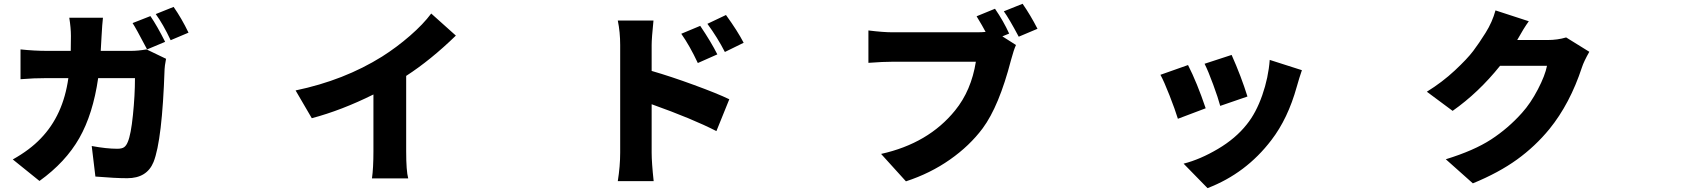

<svg xmlns="http://www.w3.org/2000/svg" viewBox="-20 -895 9040 1019"><path d="M856.4 -672.9 760.7 -632.8Q699.2 -750 683.6 -772.5L778.3 -809.6Q814.5 -756.8 856.4 -672.9ZM514.6 -625H674.8Q712.9 -625 757.8 -632.8L861.3 -583Q853.5 -541 853.5 -528.3Q840.8 -150.4 794.9 -35.2Q759.8 50.8 655.3 50.8Q591.8 50.8 486.3 42L466.8 -120.1Q544.9 -105.5 602.5 -105.5Q627 -105.5 638.7 -113.8Q650.4 -122.1 658.2 -141.6Q674.8 -179.7 685.5 -284.2Q696.3 -388.7 696.3 -480.5H501Q473.6 -290 400.9 -162.1Q328.1 -34.2 189.5 65.4L47.9 -48.8Q138.7 -99.6 196.3 -160.2Q315.4 -283.2 342.8 -480.5H230.5Q158.2 -480.5 88.9 -474.6V-632.8Q162.1 -625 230.5 -625H355.5Q356.4 -651.4 356.4 -704.1Q356.4 -746.1 347.7 -800.8H526.4Q522.5 -767.6 519 -703.1Q515.6 -638.7 514.6 -625ZM806.6 -820.3 901.4 -858.4Q944.3 -796.9 980.5 -721.7L885.7 -681.6Q845.7 -766.6 806.6 -820.3Z M2135.7 -492.2V-92.8Q2135.7 12.7 2146.5 51.8H1954.1Q1961.9 -2.9 1961.9 -92.8V-393.6Q1793 -309.6 1634.8 -267.6L1548.8 -415Q1806.6 -468.8 2007.8 -594.7Q2085 -643.6 2155.8 -705.1Q2226.6 -766.6 2268.6 -823.2L2399.4 -706.1Q2265.6 -576.2 2135.7 -492.2Z M3926.8 -668 3827.1 -619.1Q3788.1 -695.3 3734.4 -768.6L3833 -815.4Q3894.5 -730.5 3926.8 -668ZM3787.1 -606.4 3683.6 -560.5Q3640.6 -652.3 3595.7 -715.8L3696.3 -757.8Q3754.9 -670.9 3787.1 -606.4ZM3438.5 -656.2V-518.6Q3540 -489.3 3664.1 -443.8Q3788.1 -398.4 3850.6 -368.2L3782.2 -199.2Q3657.2 -263.7 3438.5 -341.8V-85Q3438.5 -32.2 3449.2 66.4H3258.8Q3271.5 -13.7 3271.5 -85V-656.2Q3271.5 -724.6 3258.8 -786.1H3448.2Q3438.5 -691.4 3438.5 -656.2Z M5335.9 -716.8 5299.8 -702.1 5372.1 -656.2Q5360.4 -630.9 5345.7 -576.2Q5282.2 -331.1 5195.3 -213.9Q5126 -121.1 5021.5 -47.9Q4917 25.4 4788.1 67.4L4656.2 -78.1Q4907.2 -133.8 5048.8 -308.6Q5134.8 -414.1 5159.2 -567.4H4718.8Q4668 -567.4 4588.9 -561.5V-733.4Q4667 -723.6 4718.8 -723.6H5160.2Q5192.4 -723.6 5210.9 -725.6Q5196.3 -753.9 5163.1 -808.6L5260.7 -848.6Q5305.7 -783.2 5335.9 -716.8ZM5307.6 -835 5407.2 -875Q5449.2 -814.5 5486.3 -742.2L5386.7 -700.2Q5335.9 -795.9 5307.6 -835Z M6516.6 -603.5Q6567.4 -489.3 6600.6 -382.8L6456.1 -333Q6445.3 -374 6418.9 -445.8Q6392.6 -517.6 6373 -556.6ZM6718.8 -577.1 6889.6 -522.5Q6876 -483.4 6862.3 -434.6Q6815.4 -265.6 6727.5 -151.4Q6592.8 25.4 6388.7 103.5L6261.7 -26.4Q6349.6 -48.8 6443.8 -104.5Q6538.1 -160.2 6596.7 -234.4Q6646.5 -295.9 6679.2 -389.6Q6711.9 -483.4 6718.8 -577.1ZM6285.2 -549.8Q6333 -456.1 6378.9 -320.3L6231.4 -264.6Q6216.8 -312.5 6187 -388.7Q6157.2 -464.8 6138.7 -498Z M8292 -696.3 8415 -620.1Q8385.7 -568.4 8376 -538.1Q8312.5 -344.7 8203.1 -210Q8127.9 -118.2 8031.2 -48.3Q7934.6 21.5 7796.9 78.1L7653.3 -49.8Q7802.7 -95.7 7893.6 -154.8Q7984.4 -213.9 8057.6 -295.9Q8103.5 -346.7 8142.1 -420.9Q8180.7 -495.1 8190.4 -545.9H7941.4Q7827.1 -403.3 7689.5 -306.6L7552.7 -408.2Q7634.8 -459 7701.2 -521Q7767.6 -583 7798.8 -624.5Q7830.1 -666 7864.3 -720.7Q7900.4 -778.3 7917 -839.8L8093.8 -782.2Q8067.4 -746.1 8032.2 -682.6H8193.4Q8246.1 -682.6 8292 -696.3Z"/></svg>

Font: Bpmf Zihi Sans Heavy
Style: Heavy
Weight: 900
Foundry: But Ko
Version: Version 1.320